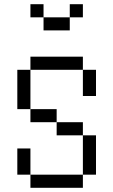

<svg xmlns="http://www.w3.org/2000/svg" viewBox="-20 -895 540 915"><path d="M375 -812.5V-875H312.5V-812.5H187.5V-750H312.5V-812.5ZM125 -62.5V0H375V-62.5ZM125 -62.5Q125 -62.5 125 -187.5H62.5Q62.5 -187.5 62.5 -62.5ZM375 -62.5H437.5V-250H375ZM375 -250V-312.5H250V-250ZM250 -312.5V-375H125V-312.5ZM125 -375V-562.5H62.5V-375ZM375 -562.5Q375 -562.5 375 -437.5H437.5Q437.5 -437.5 437.5 -562.5ZM125 -562.5H375V-625H125ZM187.5 -812.5V-875H125V-812.5Z"/></svg>

Font: CalcUnifontExMono
Style: Regular
Weight: 500
Version: Version 15.0.06